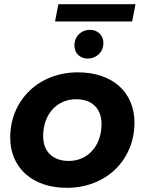

<svg xmlns="http://www.w3.org/2000/svg" viewBox="-20 -893 694 921"><path d="M244 -790H614L630 -873H260ZM401 -612C441 -612 476 -642 476 -686C476 -726 447 -750 411 -750C371 -750 337 -720 337 -675C337 -636 365 -612 401 -612ZM300 8C490 8 625 -126 625 -305C625 -451 519 -546 354 -546C165 -546 29 -412 29 -233C29 -88 136 8 300 8ZM310 -121C232 -121 187 -167 187 -240C187 -345 253 -417 345 -417C423 -417 467 -371 467 -298C467 -193 401 -121 310 -121Z"/></svg>

Font: AWKNG-Font
Style: Bold Italic
Weight: 700
Italic angle: -11.3°
Designer: Awakening Church
Foundry: Awakening Church
Version: Version 1.700;PS 001.700;hotconv 1.0.88;makeotf.lib2.5.64775